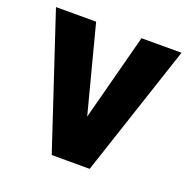

<svg xmlns="http://www.w3.org/2000/svg" viewBox="-101 -625 712 722"><g transform="rotate(20 255.5 -264.0)"><path d="M235.8 -107.9 346.2 -528.3H506.3L331.1 0H234.9ZM164.6 -528.3 274.4 -107.4 275.4 0H179.2L3.9 -528.3Z"/></g></svg>

Font: Roboto ExtraBold
Style: Regular
Weight: 800
Designer: Christian Robertson
Foundry: Google
Version: Version 3.009; 2024